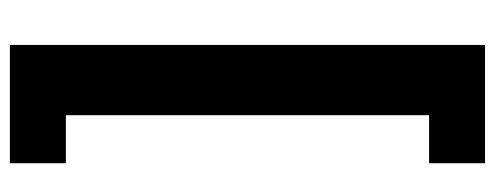

<svg xmlns="http://www.w3.org/2000/svg" viewBox="-310 -494 948 367"><g transform="rotate(90 163.5 -311.0)"><path d="M66.4 143.6H292.5V36.6H200.7V-657.7H292.5V-764.6H66.4Z"/></g></svg>

Font: Raveo Display Display SemiBold
Style: Regular
Weight: 600
Designer: Jakub Foglar, Rasmus Andersson (Inter)
Foundry: Jakubfoglar.com
Version: Version 1.100;Glyphs 3.2.3 (3260)